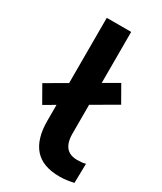

<svg xmlns="http://www.w3.org/2000/svg" viewBox="-220 -774 721 852"><g transform="rotate(30 140.5 -347.5)"><path d="M235 10Q148 10 106.5 -37.5Q65 -85 65 -177V-705H190V-183Q190 -154 198.5 -133.5Q207 -113 224 -103Q241 -93 266 -93Q277 -93 288 -94Q299 -95 309 -98L307 1Q289 5 271.5 7.5Q254 10 235 10ZM10 -227 -38 -311 265 -487 313 -403Z"/></g></svg>

Font: Nunito Sans 12pt ExtraLight 12pt
Style: Bold
Weight: 700
Version: Version 3.101;gftools[0.9.27]